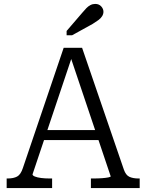

<svg xmlns="http://www.w3.org/2000/svg" viewBox="-20 -960 747 980"><path d="M197 -296H491L500 -245H186ZM334 -687 348 -672 146 -70Q146 -64 158 -59Q170 -54 190 -51.5Q210 -49 233 -49H246V0H14V-49H19Q49 -49 67.5 -59Q86 -69 97 -103L305 -716H399L612 -95Q622 -66 640.5 -57.5Q659 -49 687 -49H693V0H444V-49H457Q481 -49 501 -50.5Q521 -52 533 -54.5Q545 -57 545 -60ZM400 -895 320 -802V-780H348L453 -838Q469 -848 481.5 -857Q494 -866 501 -877Q508 -888 508 -900Q508 -915 496.5 -927.5Q485 -940 466 -940Q453 -940 441.5 -934Q430 -928 420.5 -918Q411 -908 400 -895Z"/></svg>

Font: Roboto Serif 20pt Light
Style: Regular
Weight: 300
Version: Version 1.008